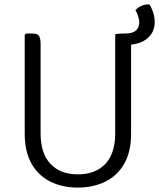

<svg xmlns="http://www.w3.org/2000/svg" viewBox="-20 -838 721 870"><path d="M92 -232V-680L98 -686H127Q151 -686 157.5 -674.2Q164 -662.5 164 -639V-233Q164 -142.5 208.8 -95.2Q253.5 -48 333 -48Q412.5 -48 457.2 -95.2Q502 -142.5 502 -233V-683Q509 -684.5 518.2 -685.2Q527.5 -686 537 -686H544.5Q581.5 -686 596.2 -700Q611 -714 611 -736Q611 -749 605.8 -765Q600.5 -781 593.5 -792Q605.5 -805 622 -812Q638.5 -819 657 -818Q666.5 -804.5 673.8 -782.2Q681 -760 681 -738Q681 -695.5 652.8 -668.5Q624.5 -641.5 574 -635.5V-232Q574 -150.5 543 -96.2Q512 -42 457.2 -15Q402.5 12 332 12Q262.5 12 208.2 -15Q154 -42 123 -96.2Q92 -150.5 92 -232Z"/></svg>

Font: Signika Negative Light
Style: Regular
Weight: 300
Designer: Anna Giedry
Foundry: Anna Giedry
Version: Version 2.001